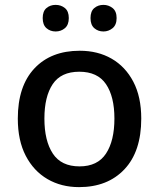

<svg xmlns="http://www.w3.org/2000/svg" viewBox="-20 -757 651 787"><path d="M559 -271Q559 -136 490 -63Q421 10 304 10Q231 10 174.5 -23Q118 -56 85.5 -118.5Q53 -181 53 -271Q53 -404 121 -476.5Q189 -549 307 -549Q381 -549 437.5 -516.5Q494 -484 526.5 -422Q559 -360 559 -271ZM162 -271Q162 -180 196.5 -127.5Q231 -75 306 -75Q380 -75 414.5 -127.5Q449 -180 449 -271Q449 -361 414.5 -412Q380 -463 305 -463Q230 -463 196 -412Q162 -361 162 -271ZM155 -683Q155 -711 170.5 -724Q186 -737 208 -737Q230 -737 246 -724Q262 -711 262 -683Q262 -655 246 -641.5Q230 -628 208 -628Q186 -628 170.5 -641.5Q155 -655 155 -683ZM351 -683Q351 -711 366.5 -724Q382 -737 404 -737Q425 -737 441.5 -724Q458 -711 458 -683Q458 -655 441.5 -641.5Q425 -628 404 -628Q382 -628 366.5 -641.5Q351 -655 351 -683Z"/></svg>

Font: Noto Sans Thai Looped Medium
Style: Regular
Weight: 500
Designer: Sasikarn Vongin, Ben Mitchell
Foundry: The Fontpad Ltd
Version: Version 1.001; ttfautohint (v1.8.4.7-5d5b)